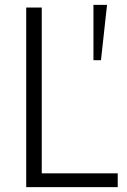

<svg xmlns="http://www.w3.org/2000/svg" viewBox="-20 -771 525 791"><path d="M365 -751H421L396 -523H365ZM88 -740H152V-57H465V0H88Z"/></svg>

Font: Encode Sans Narrow
Style: Light
Weight: 300
Designer: Pablo Impallari, Andres Torresi
Foundry: Pablo Impallari, Andres Torresi
Version: Version 1.000; ttfautohint (v1.00) -l 8 -r 50 -G 200 -x 14 -